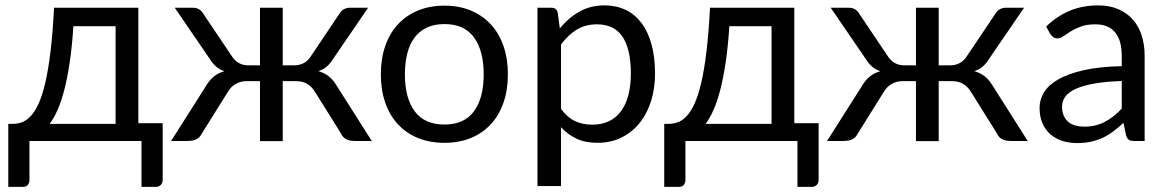

<svg xmlns="http://www.w3.org/2000/svg" viewBox="-20 -536 4437 730"><path d="M419.5 -65V-436.5H259Q254 -358.5 245 -298.5Q236 -238.5 224.2 -193.2Q212.5 -148 198.2 -116.5Q184 -85 168.5 -65ZM598.5 -67.5V147Q598.5 160 591.2 167.2Q584 174.5 572.5 174.5H518V0H92V149Q92 158.5 86.2 166.5Q80.5 174.5 67.5 174.5H11.5V-65H28Q45.5 -65 62.8 -71Q80 -77 96 -93.8Q112 -110.5 126.2 -141Q140.5 -171.5 152 -220.5Q163.5 -269.5 172 -339.8Q180.5 -410 185.5 -506.5H506V-67.5Z M1393.5 0H1331.5Q1307.5 0 1294.8 -7.5Q1282 -15 1275 -31L1176.5 -188.5Q1152 -227.5 1106 -227.5H1055V0.5H968.5V-227.5H918Q895.5 -227.5 877.2 -217.5Q859 -207.5 847.5 -188.5L749 -31Q741.5 -15 728.8 -7.5Q716 0 692 0H630.5L763.5 -209.5Q776.5 -231.5 793 -245Q809.5 -258.5 833.5 -265.5Q814.5 -271.5 801.2 -283.2Q788 -295 776.5 -313.5L644.5 -506.5H714.5Q727.5 -506.5 738 -499.8Q748.5 -493 754.5 -481.5L862 -321.5Q873 -305 888.5 -296.2Q904 -287.5 925 -287.5H968.5V-506.5H1055V-287.5H1097.5Q1140 -287.5 1161.5 -321.5L1269 -481.5Q1275 -493 1285.8 -499.8Q1296.5 -506.5 1309.5 -506.5H1379.5L1247.5 -313.5Q1236 -295 1222.8 -283.2Q1209.5 -271.5 1190.5 -265.5Q1214.5 -258.5 1231 -245Q1247.5 -231.5 1260.5 -209.5Z M1670 -514.5Q1725.5 -514.5 1770 -496Q1814.5 -477.5 1846 -443.5Q1877.5 -409.5 1894.2 -361.2Q1911 -313 1911 -253.5Q1911 -193.5 1894.2 -145.5Q1877.5 -97.5 1846 -63.5Q1814.5 -29.5 1770 -11.2Q1725.5 7 1670 7Q1614 7 1569.2 -11.2Q1524.5 -29.5 1493 -63.5Q1461.5 -97.5 1444.8 -145.5Q1428 -193.5 1428 -253.5Q1428 -313 1444.8 -361.2Q1461.5 -409.5 1493 -443.5Q1524.5 -477.5 1569.2 -496Q1614 -514.5 1670 -514.5ZM1670 -62.5Q1745 -62.5 1782 -112.8Q1819 -163 1819 -253Q1819 -343.5 1782 -394Q1745 -444.5 1670 -444.5Q1632 -444.5 1603.8 -431.5Q1575.5 -418.5 1556.8 -394Q1538 -369.5 1528.8 -333.8Q1519.5 -298 1519.5 -253Q1519.5 -163 1556.8 -112.8Q1594 -62.5 1670 -62.5Z M2113 -122Q2137.5 -89 2166.5 -75.5Q2195.5 -62 2231.5 -62Q2302.5 -62 2340.5 -112.5Q2378.5 -163 2378.5 -256.5Q2378.5 -306 2369.8 -341.5Q2361 -377 2344.5 -399.8Q2328 -422.5 2304 -433Q2280 -443.5 2249.5 -443.5Q2206 -443.5 2173.2 -423.5Q2140.5 -403.5 2113 -367ZM2108.5 -428Q2140.5 -467.5 2182.5 -491.5Q2224.5 -515.5 2278.5 -515.5Q2322.5 -515.5 2358 -498.8Q2393.5 -482 2418.5 -449.2Q2443.5 -416.5 2457 -368Q2470.5 -319.5 2470.5 -256.5Q2470.5 -200.5 2455.5 -152.2Q2440.5 -104 2412.2 -68.8Q2384 -33.5 2343.2 -13.2Q2302.5 7 2251.5 7Q2205 7 2171.8 -8.8Q2138.5 -24.5 2113 -52.5V171.5H2023.5V-506.5H2077Q2096 -506.5 2100.5 -488Z M2913.5 -65V-436.5H2753Q2748 -358.5 2739 -298.5Q2730 -238.5 2718.2 -193.2Q2706.5 -148 2692.2 -116.5Q2678 -85 2662.5 -65ZM3092.5 -67.5V147Q3092.5 160 3085.2 167.2Q3078 174.5 3066.5 174.5H3012V0H2586V149Q2586 158.5 2580.2 166.5Q2574.5 174.5 2561.5 174.5H2505.5V-65H2522Q2539.5 -65 2556.8 -71Q2574 -77 2590 -93.8Q2606 -110.5 2620.2 -141Q2634.5 -171.5 2646 -220.5Q2657.5 -269.5 2666 -339.8Q2674.5 -410 2679.5 -506.5H3000V-67.5Z M3887.5 0H3825.5Q3801.5 0 3788.8 -7.5Q3776 -15 3769 -31L3670.5 -188.5Q3646 -227.5 3600 -227.5H3549V0.5H3462.5V-227.5H3412Q3389.5 -227.5 3371.2 -217.5Q3353 -207.5 3341.5 -188.5L3243 -31Q3235.5 -15 3222.8 -7.5Q3210 0 3186 0H3124.5L3257.5 -209.5Q3270.5 -231.5 3287 -245Q3303.5 -258.5 3327.5 -265.5Q3308.5 -271.5 3295.2 -283.2Q3282 -295 3270.5 -313.5L3138.5 -506.5H3208.5Q3221.5 -506.5 3232 -499.8Q3242.5 -493 3248.5 -481.5L3356 -321.5Q3367 -305 3382.5 -296.2Q3398 -287.5 3419 -287.5H3462.5V-506.5H3549V-287.5H3591.5Q3634 -287.5 3655.5 -321.5L3763 -481.5Q3769 -493 3779.8 -499.8Q3790.5 -506.5 3803.5 -506.5H3873.5L3741.5 -313.5Q3730 -295 3716.8 -283.2Q3703.5 -271.5 3684.5 -265.5Q3708.5 -258.5 3725 -245Q3741.5 -231.5 3754.5 -209.5Z M4245 -228Q4183.5 -226 4140.2 -218.2Q4097 -210.5 4069.8 -198Q4042.5 -185.5 4030.2 -168.5Q4018 -151.5 4018 -130.5Q4018 -110.5 4024.5 -96Q4031 -81.5 4042.2 -72.2Q4053.5 -63 4068.8 -58.8Q4084 -54.5 4101.5 -54.5Q4125 -54.5 4144.5 -59.2Q4164 -64 4181.2 -73Q4198.5 -82 4214.2 -94.5Q4230 -107 4245 -123ZM3957.5 -435Q3999.5 -475.5 4048 -495.5Q4096.5 -515.5 4155.5 -515.5Q4198 -515.5 4231 -501.5Q4264 -487.5 4286.5 -462.5Q4309 -437.5 4320.5 -402Q4332 -366.5 4332 -324V0H4292.5Q4279.5 0 4272.5 -4.2Q4265.5 -8.5 4261.5 -21L4251.5 -69Q4231.5 -50.5 4212.5 -36.2Q4193.5 -22 4172.5 -12.2Q4151.5 -2.5 4127.8 2.8Q4104 8 4075 8Q4045.5 8 4019.5 -0.2Q3993.5 -8.5 3974.2 -25Q3955 -41.5 3943.8 -66.8Q3932.5 -92 3932.5 -126.5Q3932.5 -156.5 3949 -184.2Q3965.5 -212 4002.5 -233.5Q4039.5 -255 4099 -268.8Q4158.5 -282.5 4245 -284.5V-324Q4245 -383 4219.5 -413.2Q4194 -443.5 4145 -443.5Q4112 -443.5 4089.8 -435.2Q4067.5 -427 4051.2 -416.8Q4035 -406.5 4023.2 -398.2Q4011.5 -390 4000 -390Q3991 -390 3984.5 -394.8Q3978 -399.5 3973.5 -406.5Z"/></svg>

Font: Lato
Style: Regular
Weight: 400
Designer: Lukasz Dziedzic with Adam Twardoch and Botio Nikoltchev
Foundry: tyPoland Lukasz Dziedzic
Version: Version 2.015; 2015-08-06; http://www.latofonts.com/